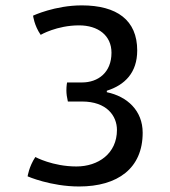

<svg xmlns="http://www.w3.org/2000/svg" viewBox="-20 -673 623 703"><path d="M81.1 -27.3C81.1 -27.3 165.5 9.8 269.5 9.8C411.1 9.8 502.4 -56.6 502.4 -187C502.4 -268.1 445.8 -319.8 371.1 -335.4V-340.8C437.5 -361.8 482.4 -407.2 482.4 -488.3C482.4 -599.1 408.2 -653.3 279.3 -653.3C181.2 -653.3 101.1 -615.7 101.1 -615.7C101.1 -615.7 105 -580.1 128.9 -545.4C128.9 -545.4 188 -580.1 269.5 -580.1C338.9 -580.1 388.2 -543.5 388.2 -480C388.2 -407.2 338.9 -371.1 280.3 -371.1H225.6C225.6 -371.1 223.1 -359.4 223.1 -341.8C223.1 -329.6 225.1 -315.4 228.5 -301.3H280.3C371.1 -301.3 408.2 -248.5 408.2 -197.3C408.2 -110.8 339.8 -63.5 259.8 -63.5C172.9 -63.5 109.4 -98.1 109.4 -98.1C85.9 -62.5 81.1 -27.3 81.1 -27.3Z"/></svg>

Font: Basic
Style: Regular
Weight: 400
Designer: Magnus Gaarde
Foundry: Magnus Gaarde
Version: Version 1.001